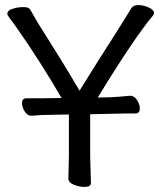

<svg xmlns="http://www.w3.org/2000/svg" viewBox="-20 -729 640 758"><path d="M493 -351H494Q510 -351 521 -334Q532 -317 532 -301Q532 -281 515 -281H476Q448 -281 428 -280L336 -278V-111L339 -7Q339 9 314 9Q294 9 273 1Q250 -8 250 -24L252 -112V-277L145 -275Q130 -274 105 -272H104Q88 -272 77.5 -289Q67 -306 67 -322Q67 -341 84 -341H145L223 -342Q140 -485 47 -618Q26 -647 20 -655Q9 -669 9 -674Q9 -689 32 -695Q51 -701 72 -701Q93 -701 99 -692Q107 -679 116 -662Q125 -645 150 -606L217 -499Q256 -436 294 -371Q379 -508 432 -590Q477 -661 498 -696Q506 -709 526 -709Q546 -709 567 -699.5Q588 -690 588 -678Q588 -674 585 -669Q510 -580 366 -344L417 -345Q453 -347 493 -351Z"/></svg>

Font: Moon Stars Kai
Style: Bold
Weight: 700
Designer: GuiWonder
Version: Version 1.101